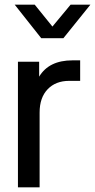

<svg xmlns="http://www.w3.org/2000/svg" viewBox="-20 -804 408 824"><path d="M57 -539H148V-475Q190 -545 291 -545H324V-457H277Q219 -457 184.5 -421Q150 -385 150 -321V0H57ZM43 -784H129L205 -690L283 -784H368L252 -640H157Z"/></svg>

Font: BLUETTI 2.0 Normal
Style: Normal
Weight: 400
Designer: Stijn de Vries
Foundry: tokotype
Version: Version 2.005;October 31, 2023;FontCreator 14.0.0.2814 64-bi